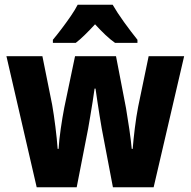

<svg xmlns="http://www.w3.org/2000/svg" viewBox="-20 -786 800 806"><path d="M407 -247Q403 -270 398 -301Q393 -332 388.5 -362.5Q384 -393 381 -414H377Q374 -390 369 -359.5Q364 -329 359 -298.5Q354 -268 350 -246L302 0H134L7 -550H158L199 -346Q206 -306 212.5 -254.5Q219 -203 222 -161H226Q228 -197 235 -245.5Q242 -294 250 -335L295 -550H467L509 -332Q516 -291 523 -243Q530 -195 533 -161H537Q540 -199 546 -248Q552 -297 560 -338L604 -550H753L625 0H454ZM453 -766Q472 -733 500.5 -693.5Q529 -654 557 -619V-606H463Q443 -620 422.5 -639.5Q402 -659 379 -684Q356 -659 335.5 -639Q315 -619 298 -606H202V-619Q218 -638 238.5 -665Q259 -692 277.5 -719Q296 -746 306 -766Z"/></svg>

Font: Noto Sans Myanmar Condensed ExtraBold
Style: Regular
Weight: 800
Width: 3
Designer: Monotype Design Team
Foundry: Monotype Imaging Inc.
Version: Version 2.107; ttfautohint (v1.8.4.7-5d5b)